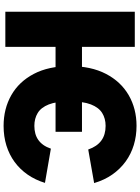

<svg xmlns="http://www.w3.org/2000/svg" viewBox="126 -903 787 1079"><g transform="rotate(90 519.5 -363.5)"><path d="M720.7 -430.7V-282.2H208V-430.7ZM1008.8 -499 820.3 -465.8Q811.5 -490.7 798.8 -509.3Q786.1 -527.8 769.5 -539.8Q752.9 -551.8 732.4 -557.6Q711.9 -563.5 687.5 -563.5Q646 -563.5 615 -544.2Q584 -524.9 566.9 -481Q549.8 -437 549.8 -362.3Q549.8 -287.6 566.9 -244.1Q584 -200.7 615 -181.9Q646 -163.1 687.5 -163.1Q710.4 -163.1 730.2 -168.5Q750 -173.8 766.1 -185.1Q782.2 -196.3 794.7 -213.9Q807.1 -231.4 815.4 -255.9L1007.8 -222.7Q991.2 -168.5 961.4 -125.5Q931.6 -82.5 890.4 -52.2Q849.1 -22 798.1 -6.1Q747.1 9.8 687.5 9.8Q591.3 9.8 515.1 -33.4Q439 -76.7 395.3 -159.9Q351.6 -243.2 351.6 -362.3Q351.6 -481.9 395.3 -565.7Q439 -649.4 515.1 -693.4Q591.3 -737.3 687.5 -737.3Q744.1 -737.3 794.9 -721.9Q845.7 -706.5 887.7 -676Q929.7 -645.5 960.7 -601.3Q991.7 -557.1 1008.8 -499ZM243.2 -727.5V0H45.9V-727.5Z"/></g></svg>

Font: Inter 16pt Black
Style: Regular
Weight: 900
Version: Version 4.001;git-66647c0bb